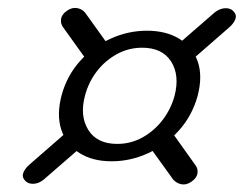

<svg xmlns="http://www.w3.org/2000/svg" viewBox="-20 -587 631 497"><path d="M268.5 -169.5Q318.5 -169.5 364.2 -190.8Q410 -212 443.8 -250Q477.5 -288 491.5 -338.5Q505 -390 491.8 -427.8Q478.5 -465.5 444.2 -486.5Q410 -507.5 360.5 -507.5Q311.5 -507.5 266 -486.8Q220.5 -466 187 -428.8Q153.5 -391.5 139.5 -340.5Q126 -289.5 138.8 -251Q151.5 -212.5 185.5 -191Q219.5 -169.5 268.5 -169.5ZM283.5 -214.5Q231 -214.5 208.5 -250.8Q186 -287 200 -339.5Q209.5 -375 231 -402.8Q252.5 -430.5 282.8 -447Q313 -463.5 348 -463.5Q400 -463.5 422.8 -428Q445.5 -392.5 432 -339.5Q422.5 -304.5 400.8 -276.2Q379 -248 348.8 -231.2Q318.5 -214.5 283.5 -214.5ZM476 -117Q489.5 -126.5 491.2 -138.5Q493 -150.5 485.5 -160L419.5 -252.5L362.5 -213.5L428.5 -122Q437 -112.5 449.8 -110Q462.5 -107.5 476 -117ZM153 -559Q139.5 -549.5 138 -537.2Q136.5 -525 144 -515.5L210 -423.5L266.5 -462L200.5 -554Q193 -563.5 179.8 -566Q166.5 -568.5 153 -559ZM44 -120.5Q51.5 -111 65.8 -111.2Q80 -111.5 93 -122L199 -214L163.5 -254.5L58 -162.5Q45.5 -152 40.8 -141Q36 -130 44 -120.5ZM585.5 -556.5Q578 -566 563.8 -565.8Q549.5 -565.5 536 -555L430 -463L466 -422.5L571.5 -514.5Q584 -525 588.8 -536.2Q593.5 -547.5 585.5 -556.5Z"/></svg>

Font: Fraunces SemiBold
Style: Italic
Weight: 600
Italic angle: -16°
Version: Version 1.000;[b76b70a41]